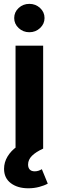

<svg xmlns="http://www.w3.org/2000/svg" viewBox="-20 -788 311 1018"><path d="M62.4 0V-545.9H208.8V0ZM130.2 210.3Q73.3 210.3 37.4 183.2Q1.5 156.2 1.5 107.1Q1.5 72.7 19.9 42Q38.3 11.4 69.7 -10.7L208.8 0Q170 17.7 149.4 38.2Q128.9 58.7 128.9 84.5Q128.9 101.2 137.7 110.8Q146.5 120.4 164.1 120.4Q174.9 120.4 184.3 117.2Q193.7 114 201.9 109.1L233.3 185.6Q215.3 195.7 187.9 203Q160.5 210.3 130.2 210.3ZM135.6 -617.1Q102.5 -617.1 78.9 -639.2Q55.3 -661.3 55.3 -692.2Q55.3 -723.8 78.9 -745.7Q102.5 -767.5 135.6 -767.5Q168.8 -767.5 192.4 -745.7Q216.1 -723.9 216.1 -692.3Q216.1 -661.3 192.4 -639.2Q168.8 -617.1 135.6 -617.1Z"/></svg>

Font: Adwaita Sans
Style: Regular
Weight: 400
Designer: Rasmus Andersson
Foundry: rsms
Version: Version 4.001;git-9221beed3